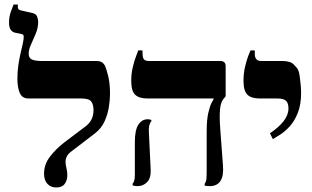

<svg xmlns="http://www.w3.org/2000/svg" viewBox="-20 -820 1383 850"><path d="M229 10Q205 10 190 -6Q175 -22 175 -51Q175 -93 202 -127.5Q229 -162 264 -189L362 -263Q379 -277 386.5 -294.5Q394 -312 394 -333Q394 -357 384 -370.5Q374 -384 340 -384H106Q78 -384 67.5 -408.5Q57 -433 57 -471Q57 -501 61 -530Q65 -559 71 -584Q77 -609 81 -627.5Q85 -646 85 -656Q85 -664 82 -666.5Q79 -669 73 -670L48 -675Q36 -677 28 -687.5Q20 -698 20 -720Q20 -746 28 -768Q36 -790 40 -800H59V-788Q59 -777 72 -774L121 -763Q141 -759 145 -745Q149 -731 149 -724Q149 -697 138.5 -671.5Q128 -646 117.5 -623.5Q107 -601 107 -582Q107 -562 122.5 -556Q138 -550 163 -550H406Q424 -550 433 -543Q442 -536 446 -526Q451 -515 459 -483Q467 -451 467 -404Q467 -379 462 -346.5Q457 -314 443 -283Q429 -252 401 -230L299 -152Q281 -139 275.5 -127Q270 -115 270 -106Q270 -92 274 -76.5Q278 -61 278 -44Q278 -22 266.5 -6Q255 10 229 10Z M909 4Q903 4 897 3.5Q891 3 886 2V-6Q893 -17 894 -29Q895 -41 895 -75V-239Q895 -289 902 -319.5Q909 -350 916.5 -364.5Q924 -379 926 -382V-384H633Q596 -384 578.5 -400.5Q561 -417 561 -462Q561 -495 568 -523.5Q575 -552 582.5 -571.5Q590 -591 592 -597H611V-586Q611 -565 617 -557.5Q623 -550 640 -550H955Q979 -550 979 -527V-394L972 -385Q957 -370 954 -335.5Q951 -301 955 -250L967 -89Q971 -42 956 -19Q941 4 909 4ZM589 4Q579 4 567 1V-6Q571 -11 574 -19.5Q577 -28 577 -48V-191Q577 -244 592.5 -268Q608 -292 634 -292Q638 -292 641 -291.5Q644 -291 650 -289V-283Q644 -277 641 -265Q638 -253 639 -236L647 -71Q649 -32 631.5 -14Q614 4 589 4Z M1188 -204 1175 -230Q1214 -256 1235.5 -283.5Q1257 -311 1257 -340Q1257 -363 1246.5 -373.5Q1236 -384 1208 -384H1130Q1092 -384 1075 -401Q1058 -418 1058 -462Q1058 -495 1064.5 -523Q1071 -551 1078.5 -571Q1086 -591 1089 -597H1108V-579Q1108 -567 1114.5 -558.5Q1121 -550 1136 -550H1230Q1265 -550 1280.5 -534.5Q1296 -519 1300 -510Q1304 -502 1306.5 -484.5Q1309 -467 1311 -446.5Q1313 -426 1313 -409Q1313 -357 1298.5 -320.5Q1284 -284 1263 -261Q1242 -238 1221 -224.5Q1200 -211 1188 -204Z"/></svg>

Font: Frank Ruhl Libre
Style: Bold
Weight: 700
Designer: Yanek Iontef
Foundry: Fontef
Version: Version 6.004